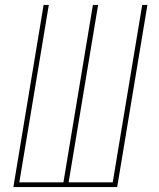

<svg xmlns="http://www.w3.org/2000/svg" viewBox="-20 -755 640 775"><path d="M34 0 156 -735H177L58 -19H236L355 -735H376L257 -19H435L554 -735H575L453 0Z"/></svg>

Font: Iosevka Curly Thin Extended
Style: Italic
Weight: 100
Width: 7
Italic angle: -9°
Monospace: yes
Designer: Belleve Invis
Foundry: Belleve Invis
Version: Version 11.1.0; ttfautohint (v1.8.3)